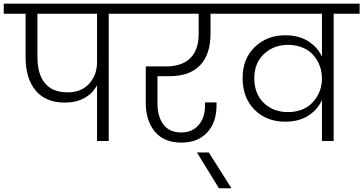

<svg xmlns="http://www.w3.org/2000/svg" viewBox="-49 -760 1958 1035"><path d="M315.9 -262.2Q389.6 -262.2 431.9 -309.1Q474.1 -356 474.1 -425.8V-686H152.8V-452.1Q152.8 -361.3 193.1 -311.8Q233.4 -262.2 315.9 -262.2ZM-28.8 -686V-740.2H678.2V-686H537.1V0H474.1V-300.8Q450.7 -256.3 406.2 -231.7Q361.8 -207 300.8 -207Q196.8 -207 142.8 -272.5Q88.9 -337.9 88.9 -452.1V-686Z M620.1 -686V-740.2H1213.9V-686H1085.9V-579.1Q1085.9 -466.8 1029.5 -408Q973.1 -349.1 862.8 -349.1H799.8V-203.1Q799.8 -131.8 832 -88.9Q864.3 -45.9 927.7 -45.9Q986.8 -45.9 1021.5 -85.7Q1056.2 -125.5 1056.2 -190.9V-208H1118.2V-191.9Q1118.2 -99.6 1067.4 -45.4Q1016.6 8.8 928.7 8.8Q835.4 8.8 786.1 -50Q736.8 -108.9 736.8 -206.1V-401.9H843.8Q931.2 -401.9 976.6 -446.3Q1022 -490.7 1022 -579.1V-686Z M1131.3 254.9 1012.7 62H1076.7L1198.7 254.9Z M1503.4 -155.8Q1540.5 -155.8 1571.8 -166.7Q1603 -177.7 1623.8 -196Q1644.5 -214.4 1658.9 -237.8Q1673.3 -261.2 1679.9 -285.9Q1686.5 -310.5 1686.5 -335V-335.9Q1686.5 -362.3 1679.9 -387.9Q1673.3 -413.6 1658.9 -437.3Q1644.5 -460.9 1623.8 -478.8Q1603 -496.6 1571.8 -507.3Q1540.5 -518.1 1503.4 -518.1Q1426.3 -518.1 1374 -469Q1321.8 -419.9 1321.8 -338.9Q1321.8 -254.4 1373 -205.1Q1424.3 -155.8 1503.4 -155.8ZM1889.6 -686H1749.5V0H1686.5V-220.2Q1662.1 -167.5 1611.6 -135.7Q1561 -104 1488.8 -104Q1387.2 -104 1323 -168.5Q1258.8 -232.9 1258.8 -339.8Q1258.8 -442.9 1324 -506.3Q1389.2 -569.8 1488.8 -569.8Q1561.5 -569.8 1611.8 -538.3Q1662.1 -506.8 1686.5 -455.1V-686H1155.8V-740.2H1889.6Z"/></svg>

Font: SVN-Poppins Light
Style: Regular
Weight: 300
Designer: Ninad Kale (Devanagari), Jonny Pinhorn (Latin)
Foundry: Indian Type Foundry
Version: Version 3.002 2017